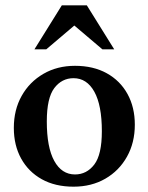

<svg xmlns="http://www.w3.org/2000/svg" viewBox="-20 -690 558 722"><path d="M256.5 12Q187.5 12 137.2 -16Q87 -44 59.5 -93.8Q32 -143.5 32 -209Q32 -277 61.5 -329.5Q91 -382 143 -412.2Q195 -442.5 262 -442.5Q331 -442.5 381.5 -414.5Q432 -386.5 459.5 -336.5Q487 -286.5 487 -221Q487 -153.5 457.5 -100.8Q428 -48 376 -18Q324 12 256.5 12ZM262 -34Q306 -34 334.5 -71.2Q363 -108.5 363 -196.5Q363 -294 334.8 -345Q306.5 -396 256.5 -396Q212.5 -396 184.2 -358.8Q156 -321.5 156 -233.5Q156 -136 184 -85Q212 -34 262 -34ZM109.5 -504.5 212.5 -670H306.5L409.5 -504.5H365L259.5 -594L154 -504.5Z"/></svg>

Font: Newsreader Text SemiBold
Style: Regular
Weight: 600
Designer: Hugues Gentile
Foundry: Production Type
Version: Version 1.001